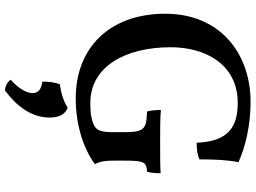

<svg xmlns="http://www.w3.org/2000/svg" viewBox="-146 -578 1015 762"><g transform="rotate(90 361.0 -197.5)"><path d="M371 9C481 9 573 -24 632 -67C620 -90 618 -111 618 -146V-185C618 -263 624 -272 662 -274C667 -290 668 -312 668 -328C641 -326 585 -326 544 -326C502 -326 446 -326 417 -329C417 -309 419 -287 423 -274C494 -272 505 -263 505 -181V-135C505 -84 494 -70 472 -61C446 -51 423 -49 389 -49C244 -49 168 -189 168 -368C168 -506 236 -634 389 -634C478 -634 542 -602 547 -471C570 -471 593 -473 613 -482C613 -540 615 -590 624 -637C565 -664 479 -685 385 -685C197 -685 35 -568 35 -346C35 -128 168 9 371 9ZM408 41C383 57 351 67 315 72C307 92 303 124 305 142C335 145 350 158 350 180C350 204 332 236 297 267C306 280 320 288 339 290C398 247 447 187 447 113C447 75 435 51 408 41Z"/></g></svg>

Font: Vollkorn Semibold
Style: Regular
Weight: 600
Designer: Friedrich Althausen
Foundry: Friedrich Althausen
Version: Version 4.015;PS 004.015;hotconv 1.0.88;makeotf.lib2.5.64775